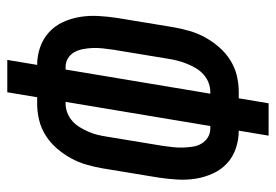

<svg xmlns="http://www.w3.org/2000/svg" viewBox="-138 -638 775 540"><g transform="rotate(90 250.0 -367.5)"><path d="M148 0 162 -84Q136 -84 112 -92.5Q88 -101 70 -117.5Q52 -134 41.5 -157Q31 -180 27 -205Q23 -230 24.5 -256.5Q26 -283 30 -309L56 -467Q60 -490 66.5 -512.5Q73 -535 84.5 -556Q96 -577 112 -595.5Q128 -614 148.5 -627Q169 -640 192 -645.5Q215 -651 238 -651H256L270 -735H361L347 -651Q373 -651 397.5 -642.5Q422 -634 439.5 -617.5Q457 -601 467.5 -578Q478 -555 482 -530Q486 -505 484.5 -478.5Q483 -452 479 -426L453 -268Q449 -245 442.5 -222.5Q436 -200 424.5 -179Q413 -158 397 -139.5Q381 -121 360.5 -108Q340 -95 317 -89.5Q294 -84 271 -84H253L239 0ZM168 -164H175L243 -571H238Q225 -571 212 -566Q199 -561 188.5 -551.5Q178 -542 171 -530Q164 -518 159 -505.5Q154 -493 150.5 -480Q147 -467 145 -454L119 -296Q117 -282 115.5 -268Q114 -254 114.5 -240.5Q115 -227 117.5 -213.5Q120 -200 126 -189Q132 -178 143 -171Q154 -164 168 -164ZM266 -164H271Q284 -164 297 -169Q310 -174 320.5 -183.5Q331 -193 338 -205Q345 -217 350.5 -229.5Q356 -242 359 -255Q362 -268 364 -281L390 -439Q392 -453 393.5 -467Q395 -481 394.5 -494.5Q394 -508 392 -521.5Q390 -535 383.5 -546Q377 -557 366 -564Q355 -571 341 -571H334Z"/></g></svg>

Font: Iosevka Curly Medium Oblique
Style: Regular
Weight: 500
Italic angle: -9°
Monospace: yes
Designer: Belleve Invis
Foundry: Belleve Invis
Version: Version 11.1.0; ttfautohint (v1.8.3)